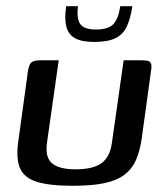

<svg xmlns="http://www.w3.org/2000/svg" viewBox="-20 -593 531 618"><path d="M169 -399 131 -132Q125 -86 148 -67Q171 -48 223 -48Q280 -48 307 -68Q334 -88 340 -132L378 -399Q379 -399 386.5 -399Q394 -399 403 -399Q412 -399 420 -399Q428 -399 431 -399Q446 -399 454.5 -397.5Q463 -396 466 -388.5Q469 -381 466 -364L436 -146Q430 -106 417.5 -77.5Q405 -49 380.5 -30.5Q356 -12 316 -3.5Q276 5 214 5Q139 5 98 -8Q57 -21 44 -52.5Q31 -84 39 -139L70 -364Q73 -385 81 -392Q89 -399 111 -399Q126 -399 140 -399Q154 -399 169 -399ZM283 -458Q243 -458 221.5 -470Q200 -482 193.5 -507.5Q187 -533 193 -573H231Q226 -531 239 -514.5Q252 -498 289 -498Q330 -498 346 -516.5Q362 -535 367 -573H406Q400 -532 387.5 -506.5Q375 -481 350.5 -469.5Q326 -458 283 -458Z"/></svg>

Font: Genos Medium
Style: Italic
Weight: 500
Italic angle: -8°
Designer: Robert E. Leuschke
Foundry: Robert E. Leuschke
Version: Version 1.010